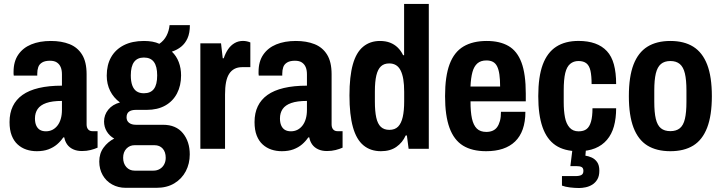

<svg xmlns="http://www.w3.org/2000/svg" viewBox="-20 -744 3611 960"><path d="M163.9 12Q136.1 12 111.7 3.8Q87.3 -4.4 68.3 -21.7Q49.3 -38.9 38.5 -66.5Q27.7 -94.1 27.7 -133.7Q27.7 -178.7 44 -212.6Q60.3 -246.4 92.4 -269.3Q124.4 -292.2 174.2 -304Q223.9 -315.7 289.7 -315.7V-372.2Q289.7 -393.7 283.5 -408.3Q277.3 -423 264.4 -431.7Q251.5 -440.3 229.7 -440.3Q205.1 -440.3 190.7 -431.6Q176.3 -422.9 171.3 -408.4Q166.3 -394 166.3 -375.5V-365.9H48.8Q47.8 -370.9 47.8 -375.1Q47.8 -379.3 47.8 -384.8Q47.8 -436.4 71.2 -470.5Q94.5 -504.7 136.3 -522Q178.2 -539.2 234.3 -539.2Q287.5 -539.2 327.7 -523.3Q367.9 -507.3 390.4 -470.9Q413 -434.5 413 -372.9V-122.1Q413 -105.8 420.8 -97Q428.6 -88.1 442.2 -88.1H467.9V-5.7Q453 1 433.1 6.1Q413.2 11.2 389.9 11.2Q364.4 11.2 345.6 2.4Q326.8 -6.3 315.8 -21.8Q304.8 -37.3 301.4 -57H296.4Q283.4 -37.7 265.2 -22.1Q247 -6.6 222.2 2.7Q197.5 12 163.9 12ZM209.7 -87.5Q227.2 -87.5 241.9 -94.8Q256.6 -102.2 267.4 -116.2Q278.2 -130.1 283.9 -149.8Q289.7 -169.6 289.7 -194.3V-239.4Q240.9 -239.4 211.2 -228.9Q181.6 -218.5 168.2 -198.9Q154.8 -179.3 154.8 -151.7Q154.8 -131 161.1 -116.6Q167.4 -102.2 179.4 -94.8Q191.4 -87.5 209.7 -87.5Z M608.6 195.1Q570.9 195.1 540.6 178.3Q510.3 161.5 493.3 131.4Q476.3 101.3 476.3 63.7Q476.3 23.6 497.7 -5.7Q519 -34.9 551 -51.1Q527 -64.7 513.7 -87.1Q500.3 -109.4 500.3 -136.6Q500.3 -169.6 521.4 -195.7Q542.5 -221.8 579.8 -231.7Q548 -255.1 530.8 -289.4Q513.7 -323.8 513.7 -365.6Q513.7 -419.5 535.5 -458Q557.3 -496.5 599 -517.9Q640.8 -539.2 699.7 -539.2Q722.4 -539.2 741.7 -535.8Q760.9 -532.3 776.7 -525Q799.9 -540.8 812.5 -565.2Q825.1 -589.6 827.9 -618.4H929.4Q929.4 -579 917.7 -552.9Q906 -526.8 885.9 -510.6Q865.9 -494.4 839.4 -485.8Q862.3 -464 873.8 -433.5Q885.4 -403 885.4 -367Q885.4 -315.9 865 -276.9Q844.7 -237.9 806.1 -216.2Q767.6 -194.6 713.2 -194.6H658.7Q637 -194.6 624.9 -185.7Q612.8 -176.9 612.8 -157Q612.8 -139.8 625.3 -130Q637.9 -120.1 659.6 -120.1H795.2Q860.1 -120.1 894.5 -78Q928.8 -36 928.8 27.8Q928.8 74.1 909 112.1Q889.1 150 851.8 172.6Q814.5 195.1 762.2 195.1ZM653 109.2H747Q765 109.2 779.1 100.8Q793.2 92.5 800.9 77.8Q808.6 63.2 808.6 45.1Q808.6 15.8 793.4 -1.1Q778.2 -18 752.5 -18H653Q628.6 -18 612.1 -0.8Q595.7 16.4 595.7 44.9Q595.7 73.3 611.7 91.3Q627.8 109.2 653 109.2ZM699.4 -277.7Q733.2 -277.7 749.5 -299.3Q765.9 -321 765.9 -367Q765.9 -412 749.5 -434.2Q733.2 -456.3 699.4 -456.3Q666.9 -456.3 650.4 -434.2Q634 -412 634 -367Q634 -337.3 641.3 -317.1Q648.7 -296.9 663.1 -287.3Q677.6 -277.7 699.4 -277.7Z M981.8 0V-527.2H1085.2L1093.7 -452.7H1098.7Q1107.7 -479.4 1120.9 -498.4Q1134.1 -517.4 1152.9 -528.4Q1171.7 -539.4 1194.7 -539.4Q1205.2 -539.4 1214.8 -537.2Q1224.5 -535 1231.7 -531.8V-408.2H1190.3Q1168.7 -408.2 1152.5 -399.7Q1136.3 -391.2 1125.7 -374.7Q1115.1 -358.2 1110.1 -332.3Q1105.2 -306.5 1105.2 -271.8V0Z M1388.9 12Q1361.1 12 1336.7 3.8Q1312.3 -4.4 1293.3 -21.7Q1274.3 -38.9 1263.5 -66.5Q1252.7 -94.1 1252.7 -133.7Q1252.7 -178.7 1269 -212.6Q1285.3 -246.4 1317.4 -269.3Q1349.4 -292.2 1399.2 -304Q1448.9 -315.7 1514.7 -315.7V-372.2Q1514.7 -393.7 1508.5 -408.3Q1502.3 -423 1489.4 -431.7Q1476.5 -440.3 1454.7 -440.3Q1430.1 -440.3 1415.7 -431.6Q1401.3 -422.9 1396.3 -408.4Q1391.3 -394 1391.3 -375.5V-365.9H1273.8Q1272.8 -370.9 1272.8 -375.1Q1272.8 -379.3 1272.8 -384.8Q1272.8 -436.4 1296.2 -470.5Q1319.5 -504.7 1361.3 -522Q1403.2 -539.2 1459.3 -539.2Q1512.5 -539.2 1552.7 -523.3Q1592.9 -507.3 1615.4 -470.9Q1638 -434.5 1638 -372.9V-122.1Q1638 -105.8 1645.8 -97Q1653.6 -88.1 1667.2 -88.1H1692.9V-5.7Q1678 1 1658.1 6.1Q1638.2 11.2 1614.9 11.2Q1589.4 11.2 1570.6 2.4Q1551.8 -6.3 1540.8 -21.8Q1529.8 -37.3 1526.4 -57H1521.4Q1508.4 -37.7 1490.2 -22.1Q1472 -6.6 1447.2 2.7Q1422.5 12 1388.9 12ZM1434.7 -87.5Q1452.2 -87.5 1466.9 -94.8Q1481.6 -102.2 1492.4 -116.2Q1503.2 -130.1 1508.9 -149.8Q1514.7 -169.6 1514.7 -194.3V-239.4Q1465.9 -239.4 1436.2 -228.9Q1406.6 -218.5 1393.2 -198.9Q1379.8 -179.3 1379.8 -151.7Q1379.8 -131 1386.1 -116.6Q1392.4 -102.2 1404.4 -94.8Q1416.4 -87.5 1434.7 -87.5Z M1884.8 12Q1832.7 12 1797.4 -17.2Q1762 -46.3 1744.7 -108.1Q1727.3 -170 1727.3 -266.9Q1727.3 -361.8 1744.2 -421.9Q1761 -482 1795.8 -510.6Q1830.5 -539.2 1879.6 -539.2Q1908.3 -539.2 1930.2 -530.7Q1952.1 -522.2 1968.4 -506.4Q1984.7 -490.7 1995.5 -468.1H2000.5V-724.2H2124V0H2023.1L2014.4 -66.6H2008.4Q1992.8 -31.3 1962 -9.7Q1931.2 12 1884.8 12ZM1926.9 -94.7Q1954.5 -94.7 1970.5 -110.9Q1986.4 -127.2 1993.7 -158.9Q2000.9 -190.7 2000.9 -236.9V-284.9Q2000.9 -321 1996.5 -347.6Q1992 -374.1 1983 -391.9Q1974 -409.7 1959.8 -418.3Q1945.6 -426.9 1926.1 -426.9Q1900.3 -426.9 1884.7 -412.3Q1869.1 -397.7 1861.7 -366.8Q1854.4 -335.9 1854.4 -286.6V-236Q1854.4 -187.7 1861.3 -156.1Q1868.3 -124.6 1884.3 -109.6Q1900.3 -94.7 1926.9 -94.7Z M2410.7 12Q2340.1 12 2294.9 -16Q2249.7 -44 2227.5 -104.9Q2205.3 -165.8 2205.3 -263.2Q2205.3 -363 2228.2 -423.6Q2251.1 -484.2 2297.6 -511.7Q2344.1 -539.2 2413.8 -539.2Q2479 -539.2 2522.5 -514Q2566 -488.8 2587.4 -431.4Q2608.9 -374 2608.9 -275.7V-237.3H2332.6Q2332.4 -185.2 2339.7 -151.5Q2347.1 -117.9 2364.2 -101.1Q2381.3 -84.4 2411.7 -84.4Q2429.2 -84.4 2442.8 -90.2Q2456.5 -96 2465.4 -108Q2474.3 -120.1 2479.7 -139.4Q2485 -158.7 2484.8 -185H2606.9Q2606.9 -135.3 2593.8 -98.1Q2580.7 -60.9 2555.4 -36.5Q2530.2 -12.2 2493.9 -0.1Q2457.7 12 2410.7 12ZM2332.4 -311.2H2480.6Q2480.6 -346.6 2477 -371.4Q2473.4 -396.3 2465.6 -412.1Q2457.7 -427.9 2444.3 -434.9Q2430.9 -441.8 2412.2 -441.8Q2383.8 -441.8 2367 -427.1Q2350.1 -412.4 2342.2 -383.6Q2334.4 -354.8 2332.4 -311.2Z M2871.1 12Q2801.8 12 2757.9 -17.6Q2714.1 -47.2 2692.7 -108.2Q2671.3 -169.2 2671.3 -263.2Q2671.3 -360.6 2693.8 -421.1Q2716.4 -481.6 2761.2 -510.5Q2805.9 -539.4 2872.7 -539.4Q2919.5 -539.4 2955.2 -526.7Q2990.8 -513.9 3014.5 -488.4Q3038.3 -462.9 3049.5 -421.7Q3060.7 -380.6 3060.7 -323.6H2938Q2938 -364.9 2932.3 -390.3Q2926.6 -415.8 2912.1 -427.3Q2897.6 -438.9 2872.3 -438.9Q2848 -438.9 2831 -424.7Q2813.9 -410.5 2806.2 -378.7Q2798.6 -347 2798.6 -291.7V-233Q2798.6 -190.2 2804.8 -157.7Q2811 -125.1 2827.8 -106.2Q2844.6 -87.3 2872.7 -87.3Q2898.2 -87.3 2912.8 -98.6Q2927.5 -109.8 2934.9 -135.3Q2942.4 -160.8 2942.4 -202.8H3060.7Q3060.7 -152.2 3049.6 -112.3Q3038.5 -72.5 3014.7 -44.7Q2991 -16.9 2955.5 -2.5Q2920 12 2871.1 12ZM2876 196.1Q2854 196.1 2830 193.2Q2806 190.3 2789.8 184V136.4H2858.2Q2876.8 136.4 2886.9 131Q2897 125.5 2897 110.5Q2897 96.3 2888.3 91.4Q2879.7 86.5 2860.2 86.5H2831.9L2845.5 -24.1H2911.9L2907 34.3Q2921.9 36.3 2938.3 43.6Q2954.7 50.9 2965.7 66.5Q2976.7 82 2976.7 109.5Q2976.7 136.2 2966.6 153.1Q2956.5 170 2941 179.5Q2925.5 188.9 2907.9 192.5Q2890.3 196.1 2876 196.1Z M3331.8 12Q3263 12 3217 -16.3Q3171 -44.7 3147.6 -105.8Q3124.3 -166.9 3124.3 -263.2Q3124.3 -360.6 3147.6 -421.2Q3171 -481.8 3217 -510.5Q3263 -539.2 3331.8 -539.2Q3400.5 -539.2 3446.4 -510.5Q3492.3 -481.8 3515.8 -421.2Q3539.3 -360.6 3539.3 -263.2Q3539.3 -166.9 3515.8 -105.8Q3492.3 -44.7 3446.4 -16.3Q3400.5 12 3331.8 12ZM3331.8 -88.3Q3361.2 -88.3 3379 -102.7Q3396.9 -117.1 3404.5 -149.4Q3412.2 -181.8 3412.2 -234.8V-291.4Q3412.2 -344.4 3404.5 -376.7Q3396.9 -408.9 3379 -423.9Q3361.2 -438.9 3331.8 -438.9Q3302.4 -438.9 3284.6 -423.9Q3266.9 -408.9 3259.1 -376.7Q3251.4 -344.4 3251.4 -291.4V-234.8Q3251.4 -181.8 3259.1 -149.4Q3266.9 -117.1 3284.6 -102.7Q3302.4 -88.3 3331.8 -88.3Z"/></svg>

Font: Archivo SemiBold Condensed
Style: Regular
Weight: 600
Width: 3
Version: Version 2.001